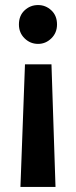

<svg xmlns="http://www.w3.org/2000/svg" viewBox="-20 -506 302 761"><path d="M79 -251H184L200 235H61ZM55 -409Q55 -444 77.5 -465Q100 -486 131 -486Q161 -486 183.5 -465Q206 -444 206 -409Q206 -376 183.5 -354Q161 -332 131 -332Q100 -332 77.5 -354Q55 -376 55 -409Z"/></svg>

Font: Mukta
Style: Bold
Weight: 700
Designer: Girish Dalvi and Yashodeep Gholap
Foundry: Ek Type
Version: Version 2.538;PS 1.002;hotconv 16.6.51;makeotf.lib2.5.65220;